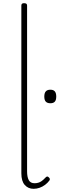

<svg xmlns="http://www.w3.org/2000/svg" viewBox="-20 -1168 373 1205"><path d="M191 17Q157 17 135.5 -7Q114 -31 114 -80V-1133Q114 -1141 118 -1144.5Q122 -1148 131 -1148Q141 -1148 145.5 -1144.5Q150 -1141 150 -1133V-93Q150 -57 160.5 -37.5Q171 -18 197 -18Q208 -18 219.5 -21Q231 -24 242 -32Q253 -40 265 -53Q270 -59 275.5 -60Q281 -61 286 -55Q291 -51 292.5 -46Q294 -41 290 -35Q279 -20 263 -8Q247 4 228.5 10.5Q210 17 191 17ZM296 -520Q277 -520 267.5 -530Q258 -540 258 -562Q258 -584 267.5 -594.5Q277 -605 296 -605Q315 -605 324 -594.5Q333 -584 333 -562Q333 -540 324 -530Q315 -520 296 -520Z"/></svg>

Font: Playwrite CL Thin
Style: Regular
Weight: 100
Designer: Veronika Burian, José Scaglione
Foundry: TypeTogether
Version: Version 1.002